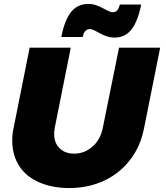

<svg xmlns="http://www.w3.org/2000/svg" viewBox="-20 -942 840 971"><path d="M709 -296 790 -701H582L500 -296C492 -256 475 -224 448 -201C421 -177 390 -165 355 -165C324 -165 300 -174 282 -192C263 -209 254 -234 254 -265C254 -275 255 -285 257 -296L338 -701H130L49 -296C44 -275 42 -253 42 -230C42 -181 54 -139 77 -103C100 -67 134 -39 178 -20C221 -1 272 9 330 9C396 9 455 -4 508 -29C561 -54 604 -89 639 -135C674 -180 697 -234 709 -296ZM645 -793C666 -820 683 -862 694 -919H586C583 -906 578 -896 573 -890C567 -883 559 -880 549 -880C544 -880 539 -882 532 -885C525 -888 518 -891 511 -895C495 -904 481 -910 468 -915C455 -920 441 -922 425 -922C390 -922 361 -908 339 -881C317 -853 301 -811 290 -755H398C404 -782 416 -795 435 -795C443 -795 456 -790 473 -780C488 -771 502 -765 515 -760C528 -755 543 -752 560 -752C595 -752 624 -766 645 -793Z"/></svg>

Font: Argentum Sans ExtraBold
Style: Italic
Weight: 800
Italic angle: -11.3°
Designer: Julieta Ulanovsky
Foundry: Julieta Ulanovsky
Version: Version 5.001;February 15, 2019;FontCreator 11.5.0.2425 64-b